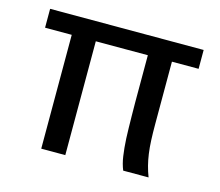

<svg xmlns="http://www.w3.org/2000/svg" viewBox="-78 -597 798 696"><g transform="rotate(15 321.0 -249.0)"><path d="M505.4 -427.2V-195.3Q505.4 -159.7 506.6 -132.6Q507.8 -105.5 511 -82.8Q514.2 -60.1 519.3 -40.3Q524.4 -20.5 532.2 0H437Q427.7 -22.5 423.6 -50.8Q419.4 -79.1 417.5 -115.7Q416.5 -132.3 416.3 -153.8Q416 -175.3 415.5 -199.7Q415 -224.1 415 -251V-427.2H219.7V0H129.4V-427.2H29.3V-498H605.5V-427.2Z"/></g></svg>

Font: Andika New Basic
Style: Regular
Weight: 400
Designer: Victor Gaultney, Annie Olsen, Julie Remington, Don Collingsworth, Eric Hays
Foundry: SIL International
Version: Version 5.500